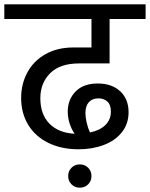

<svg xmlns="http://www.w3.org/2000/svg" viewBox="-40 -709 695 890"><path d="M147 -254Q147 -179 189 -136Q231 -93 306 -89Q290 -112 282 -139Q274 -166 274 -191Q274 -248 310.5 -285Q347 -322 413 -322Q478 -322 517 -286Q556 -250 556 -189Q556 -135 525 -96Q494 -57 441 -37Q388 -17 324 -17Q245 -17 184.5 -46.5Q124 -76 91 -130Q58 -184 58 -255Q58 -320 87 -373.5Q116 -427 171 -458Q226 -489 301 -489H384V-621H-20V-689H635V-621H468V-415H327Q238 -415 192.5 -369.5Q147 -324 147 -254ZM356 -185Q356 -166 361.5 -141.5Q367 -117 377 -95Q422 -104 448 -129Q474 -154 474 -192Q474 -223 458 -238Q442 -253 416 -253Q388 -253 372 -235.5Q356 -218 356 -185ZM276 107Q276 84 291.5 68.5Q307 53 330 53Q353 53 368.5 68.5Q384 84 384 107Q384 130 368.5 145.5Q353 161 330 161Q307 161 291.5 145.5Q276 130 276 107Z"/></svg>

Font: FiraGO
Style: Regular
Weight: 400
Designer: bBox Type
Foundry: bBox Type GmbH
Version: Version 1.001;April 20, 2020;FontCreator 12.0.0.2555 64-bit